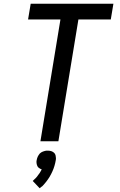

<svg xmlns="http://www.w3.org/2000/svg" viewBox="-20 -755 640 1026"><path d="M196 0 303 -651H130L144 -735H586L572 -651H399L292 0ZM192 251 155 212Q159 208 162.5 204.5Q166 201 170.5 197Q175 193 178 188.5Q181 184 184.5 179.5Q188 175 192 169.5Q196 164 197 161L198 159L203 150Q199 149 196.5 147.5Q194 146 190.5 144Q187 142 184.5 139.5Q182 137 180.5 134Q179 131 178 128Q177 125 176 121.5Q175 118 175 113Q175 108 175 106L176 101Q177 97 178 92Q179 87 181.5 82.5Q184 78 186.5 73.5Q189 69 192.5 65.5Q196 62 200 59.5Q204 57 209 55Q214 53 220 51.5Q226 50 228 50H235Q239 50 244 50.5Q249 51 253.5 52.5Q258 54 261.5 56Q265 58 268.5 61Q272 64 274 67.5Q276 71 277 75.5Q278 80 278.5 86Q279 92 279 94L278 101Q277 109 275 116.5Q273 124 271 131.5Q269 139 266 146.5Q263 154 260 161Q257 168 253 175.5Q249 183 245 190Q241 197 236.5 203Q232 209 227 216Q222 223 214.5 231Q207 239 205 241L200 244Z"/></svg>

Font: Iosevka Aile Medium
Style: Italic
Weight: 500
Italic angle: -9°
Designer: Belleve Invis
Foundry: Belleve Invis
Version: Version 31.1.0; ttfautohint (v1.8.4)